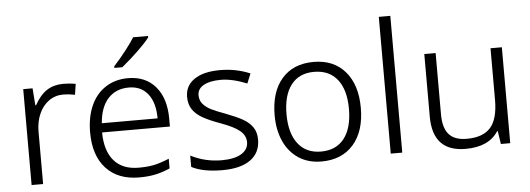

<svg xmlns="http://www.w3.org/2000/svg" viewBox="-50 -910 2934 1063"><g transform="rotate(-5 1417.0 -378.0)"><path d="M87 -533H139L146 -438H150Q181 -494 219.5 -518.5Q258 -543 310 -543Q345 -543 379 -537L370 -477Q333 -484 305 -484Q260 -484 225 -459Q190 -434 170.5 -390Q151 -346 151 -291V0H87Z M600 -615Q636 -654 670 -698Q704 -742 718 -766H801V-758Q782 -732 737.5 -689Q693 -646 644 -606H600ZM435 -262Q435 -347 463.5 -410.5Q492 -474 545.5 -508.5Q599 -543 670 -543Q767 -543 822.5 -478Q878 -413 878 -299V-256H501Q502 -153 549.5 -98.5Q597 -44 686 -44Q734 -44 769.5 -51Q805 -58 856 -79V-25Q812 -6 773 2Q734 10 685 10Q567 10 501 -61.5Q435 -133 435 -262ZM814 -307Q814 -394 776 -442.5Q738 -491 670 -491Q598 -491 554.5 -443.5Q511 -396 504 -307Z M976 -23V-86Q1056 -45 1147 -45Q1219 -45 1257.5 -68.5Q1296 -92 1296 -133Q1296 -170 1264 -196.5Q1232 -223 1160 -249Q1099 -271 1062.5 -291.5Q1026 -312 1006.5 -340.5Q987 -369 987 -411Q987 -473 1038 -508Q1089 -543 1181 -543Q1270 -543 1348 -510L1326 -456Q1244 -489 1181 -489Q1120 -489 1085.5 -469.5Q1051 -450 1051 -415Q1051 -386 1068 -366Q1085 -346 1113 -332Q1141 -318 1191 -300Q1249 -278 1284 -258.5Q1319 -239 1338.5 -211Q1358 -183 1358 -142Q1358 -69 1303.5 -29.5Q1249 10 1147 10Q1039 10 976 -23Z M1461 -267Q1461 -397 1524.5 -470Q1588 -543 1701 -543Q1813 -543 1876.5 -469Q1940 -395 1940 -267Q1940 -137 1875.5 -63.5Q1811 10 1698 10Q1624 10 1570.5 -25.5Q1517 -61 1489 -123.5Q1461 -186 1461 -267ZM1874 -267Q1874 -373 1828.5 -430.5Q1783 -488 1699 -488Q1616 -488 1571.5 -430.5Q1527 -373 1527 -267Q1527 -162 1572 -103.5Q1617 -45 1700 -45Q1784 -45 1829 -103Q1874 -161 1874 -267Z M2083 -760H2147V0H2083Z M2316 -185V-533H2379V-193Q2379 -116 2411 -80.5Q2443 -45 2510 -45Q2600 -45 2642 -92.5Q2684 -140 2684 -246V-533H2747V0H2695L2684 -73H2681Q2628 10 2499 10Q2316 10 2316 -185Z"/></g></svg>

Font: OpenSansMMV
Style: Light
Weight: 300
Foundry: Ascender Corporation
Version: Version 4.001